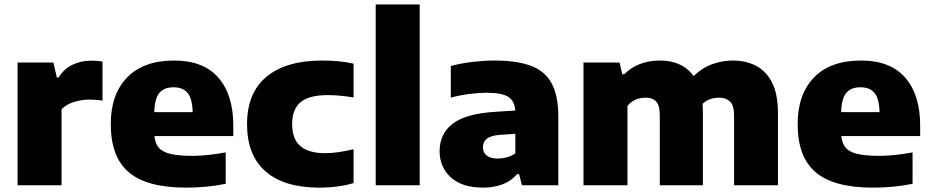

<svg xmlns="http://www.w3.org/2000/svg" viewBox="-20 -828 4160 858"><path d="M58.5 0V-548.5H218.5L234 -482H242.5Q265.5 -520.5 303.8 -538.8Q342 -557 390 -557Q403 -557 415.5 -555.8Q428 -554.5 438 -553V-378Q423.5 -381 407.5 -382Q391.5 -383 378 -383Q344 -383 309.5 -372Q275 -361 255 -339.5V0Z M811.5 10.5Q637 10.5 556 -57.8Q475 -126 475 -273.5Q475 -406 548 -481.8Q621 -557.5 758.5 -557.5Q889 -557.5 955.8 -481Q1022.5 -404.5 1022.5 -267V-220H670Q673 -188 689.2 -168.5Q705.5 -149 741.8 -140.2Q778 -131.5 841.5 -131.5Q875 -131.5 913.5 -135.8Q952 -140 988.5 -147V-6.5Q940 3 896.2 6.8Q852.5 10.5 811.5 10.5ZM755.5 -438Q713.5 -438 692.2 -412.8Q671 -387.5 669.5 -327H841Q839.5 -387 818.5 -412.5Q797.5 -438 755.5 -438Z M1407 10.5Q1250 10.5 1167 -61.8Q1084 -134 1084 -273Q1084 -413 1171 -485.2Q1258 -557.5 1420.5 -557.5Q1498 -557.5 1560 -543.5V-392.5Q1529 -397.5 1501.5 -400.2Q1474 -403 1444.5 -403Q1360.5 -403 1323 -371.2Q1285.5 -339.5 1285.5 -273.5Q1285.5 -206.5 1322.5 -175Q1359.5 -143.5 1432.5 -143.5Q1462 -143.5 1491 -147.8Q1520 -152 1560 -161V-10Q1529.5 -0.5 1490 5Q1450.5 10.5 1407 10.5Z M1659 0V-808H1855.5V0Z M2140 10.5Q2044.5 10.5 1994.5 -35.5Q1944.5 -81.5 1944.5 -152.5Q1944.5 -231 2004 -276Q2063.5 -321 2196.5 -328.5L2282.5 -334Q2279.5 -378 2250.5 -395.8Q2221.5 -413.5 2153.5 -413.5Q2120 -413.5 2076.8 -408Q2033.5 -402.5 1994.5 -391.5V-533Q2040 -545.5 2092.5 -551.5Q2145 -557.5 2189.5 -557.5Q2289.5 -557.5 2352.5 -534Q2415.5 -510.5 2445.2 -455.5Q2475 -400.5 2475 -306V0H2312.5L2299.5 -50H2291Q2264 -18.5 2224.8 -4Q2185.5 10.5 2140 10.5ZM2138 -169.5Q2138 -146.5 2154.8 -133Q2171.5 -119.5 2204.5 -119.5Q2224 -119.5 2244.5 -124.8Q2265 -130 2283 -143V-230L2216 -225.5Q2173.5 -222.5 2155.8 -208.2Q2138 -194 2138 -169.5Z M2587.5 0V-548.5H2748.5L2761 -496.5H2770Q2830.5 -557.5 2930.5 -557.5Q2977 -557.5 3015.2 -540.8Q3053.5 -524 3079.5 -488Q3118.5 -525.5 3163.5 -541.5Q3208.5 -557.5 3254 -557.5Q3313 -557.5 3358.8 -533.8Q3404.5 -510 3430.5 -458.2Q3456.5 -406.5 3456.5 -322V0H3260.5V-311.5Q3260.5 -357 3242.2 -374.2Q3224 -391.5 3195 -391.5Q3148 -391.5 3119.5 -364Q3121 -346 3121 -327V0H2928.5V-311.5Q2928.5 -357 2912.2 -374.2Q2896 -391.5 2866.5 -391.5Q2813.5 -391.5 2784 -354.5V0Z M3881 10.5Q3706.5 10.5 3625.5 -57.8Q3544.5 -126 3544.5 -273.5Q3544.5 -406 3617.5 -481.8Q3690.5 -557.5 3828 -557.5Q3958.5 -557.5 4025.2 -481Q4092 -404.5 4092 -267V-220H3739.5Q3742.5 -188 3758.8 -168.5Q3775 -149 3811.2 -140.2Q3847.5 -131.5 3911 -131.5Q3944.5 -131.5 3983 -135.8Q4021.5 -140 4058 -147V-6.5Q4009.5 3 3965.8 6.8Q3922 10.5 3881 10.5ZM3825 -438Q3783 -438 3761.8 -412.8Q3740.5 -387.5 3739 -327H3910.5Q3909 -387 3888 -412.5Q3867 -438 3825 -438Z"/></svg>

Font: Encode Sans SemiExpanded SemiExpanded ExtraBold
Style: Regular
Weight: 800
Width: 6
Designer: Multiple Designers
Foundry: Impallari Type
Version: Version 3.000; ttfautohint (v1.8.3) -l 8 -r 50 -G 200 -x 14 